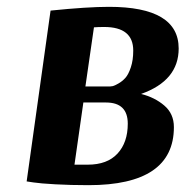

<svg xmlns="http://www.w3.org/2000/svg" viewBox="-20 -531 543 562"><path d="M239 11Q187 11 142 8.5Q97 6 78 3L58 0L128 -500Q236 -511 299 -511Q503 -511 503 -389Q503 -295 393 -256Q433 -246 461 -222Q489 -198 489 -159Q489 11 239 11ZM290 -231H224L198 -49H237Q294 -49 324 -81.5Q354 -114 354 -169Q354 -231 290 -231ZM230 -278H303Q306 -278 310.5 -279Q315 -280 326.5 -286.5Q338 -293 347 -303Q356 -313 363 -334Q370 -355 370 -383Q370 -452 285 -452Q267 -452 255 -451Z"/></svg>

Font: Arsenal
Style: Bold Italic
Weight: 700
Italic angle: -9°
Designer: Andrij Shevchenko
Foundry: Stairsfor.com
Version: Version 1.000